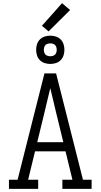

<svg xmlns="http://www.w3.org/2000/svg" viewBox="-20 -1202 640 1222"><path d="M37 0V-58H92L201 -490L263 -735H337L508 -58H563V0H377V-58H441L397 -239H203L159 -58H223V0ZM383 -297 336 -490Q327 -528 318 -566Q309 -604 300 -641Q291 -604 282 -566Q273 -528 264 -490L217 -297ZM300 -795Q282 -795 264.5 -800.5Q247 -806 234 -819Q221 -832 215.5 -849.5Q210 -867 210 -885Q210 -903 215.5 -920.5Q221 -938 234 -951Q247 -964 264.5 -969.5Q282 -975 300 -975Q318 -975 335.5 -969.5Q353 -964 366 -951Q379 -938 384.5 -920.5Q390 -903 390 -885Q390 -867 384.5 -849.5Q379 -832 366 -819Q353 -806 335.5 -800.5Q318 -795 300 -795ZM300 -844Q308 -844 316.5 -846.5Q325 -849 330.5 -854.5Q336 -860 338.5 -868.5Q341 -877 341 -885Q341 -893 338.5 -901.5Q336 -910 330.5 -915.5Q325 -921 316.5 -923.5Q308 -926 300 -926Q292 -926 283.5 -923.5Q275 -921 269.5 -915.5Q264 -910 261.5 -901.5Q259 -893 259 -885Q259 -877 261.5 -868.5Q264 -860 269.5 -854.5Q275 -849 283.5 -846.5Q292 -844 300 -844ZM289 -1002 247 -1038 375 -1182 426 -1138Z"/></svg>

Font: Iosevka Etoile Light
Style: Regular
Weight: 300
Designer: Belleve Invis
Foundry: Belleve Invis
Version: Version 25.0.1; ttfautohint (v1.8.4)